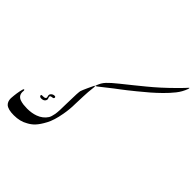

<svg xmlns="http://www.w3.org/2000/svg" viewBox="-396 -1852 2134 2134"><g transform="rotate(45 671.5 -784.5)"><path d="M360.4 -448.2Q360.4 -429.7 335.9 -429.7Q316.4 -428.2 310.5 -418.7Q304.7 -409.2 313.7 -391.6Q322.8 -374 308.6 -354Q294.4 -334 256.8 -334Q231.4 -335.9 230 -356.4Q230 -365.2 241.7 -365.2H258.3Q281.2 -365.2 290.5 -373.5Q301.8 -381.3 293.9 -404.5Q286.1 -427.7 303.5 -444.6Q320.8 -461.4 343.3 -461.4Q360.4 -461.4 360.4 -448.2ZM1173.8 -1334.5Q1122.1 -1283.7 1069.8 -1238.3Q1012.2 -1188.5 953.9 -1141.4Q895.5 -1094.2 869.6 -1073.7Q843.8 -1053.2 813.7 -1030.5Q783.7 -1007.8 754.4 -985.8L650.9 -904.3Q639.2 -895.5 628.7 -886.7Q618.2 -877.9 607.9 -870.6Q587.4 -854.5 585 -859.9Q593.3 -885.3 611.3 -919.9Q626 -944.8 646 -965.8Q679.7 -1002.4 757.3 -1064.5Q835 -1126.5 882.8 -1165.3Q930.7 -1204.1 992.7 -1254.9Q1054.7 -1305.7 1113.5 -1358.9Q1172.4 -1412.1 1240.2 -1479.5Q1308.1 -1546.9 1338.9 -1582Q1346.2 -1584 1340.3 -1564.9Q1315.9 -1497.6 1271.7 -1442.4Q1227.5 -1387.2 1173.8 -1334.5ZM574.2 -681.6Q571.3 -585 569.8 -557.1Q569.8 -476.6 553.7 -388.2Q532.2 -267.1 494.1 -196.3Q456.1 -124.5 418.9 -85Q385.7 -50.3 343.3 -28.3Q274.4 13.2 175.8 13.2Q85.4 13.2 48.3 -19Q19 -46.9 19 -97.2Q25.4 -191.9 43 -255.4Q47.4 -271 54.2 -271Q62 -271 62 -259.3Q60.5 -249 60.5 -237.8Q60.5 -181.6 112.8 -160.2Q136.2 -151.4 168.9 -147Q204.1 -143.6 228.5 -143.6Q300.3 -143.6 357.4 -164.6Q429.2 -190.9 467.8 -250.5Q481.9 -273.9 491.2 -323.7Q499.5 -372.6 499.5 -485.4Q502.4 -620.1 503.9 -644.5Q506.8 -690.4 509.8 -700.2Q517.6 -723.6 542.5 -778.3Q568.8 -835.4 577.6 -852.5Q584.5 -855.5 586.4 -852.5Q587.9 -849.6 586.9 -838.1Q585.9 -826.7 584 -811.3Q582 -795.9 578.1 -753.4Q574.2 -710.9 574.2 -681.6Z"/></g></svg>

Font: IranNastaliq
Style: Regular
Weight: 400
Designer: Hossein Zahedi
Version: Version 1.5